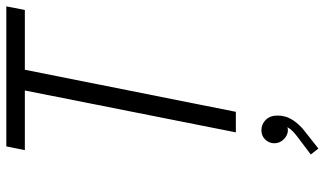

<svg xmlns="http://www.w3.org/2000/svg" viewBox="-228 -532 1019 602"><g transform="rotate(-90 281.0 -230.5)"><path d="M298.8 -661.6H111.8L123.5 -719.7H562.5L551.3 -661.6H363.8L231.9 0H167.5ZM98.1 234.9 149.4 196.3Q163.1 186 171.1 178.2Q179.2 170.4 183.6 161.6Q180.2 163.1 173.8 163.1Q158.7 163.1 146 150.4Q133.3 137.7 133.3 120.6Q133.3 104.5 144.8 92.3Q156.2 80.1 174.3 80.1Q193.4 80.1 206.8 93.8Q220.2 107.4 220.2 130.9Q220.2 157.2 205.6 179.2Q190.9 201.2 169.9 216.8L116.7 258.8Z"/></g></svg>

Font: Reddit Sans Chocolate Light
Style: Italic
Weight: 300
Italic angle: -11.25°
Designer: Stephen Hutchings
Version: Version 1.013